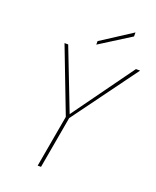

<svg xmlns="http://www.w3.org/2000/svg" viewBox="-162 -987 880 1081"><g transform="rotate(20 278.5 -446.5)"><path d="M198 0 253 -312 104 -700H126L268 -334L532 -700H557L273 -312L218 0ZM275 -753V-774L459 -893V-869Z"/></g></svg>

Font: DM Sans 16pt Thin
Style: Italic
Weight: 250
Italic angle: -10°
Version: Version 4.004;gftools[0.9.30]